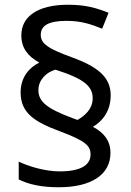

<svg xmlns="http://www.w3.org/2000/svg" viewBox="-20 -785 553 810"><path d="M67 -395C67 -307 128 -270 233 -231C342 -190 362 -170 362 -133C362 -95 331 -62 232 -62C169 -62 102 -83 59 -103V-28C101 -7 154 5 228 5C365 5 446 -48 446 -140C446 -191 419 -225 372 -250C411 -273 447 -315 447 -383C447 -463 387 -505 284 -543C182 -580 152 -601 152 -638C152 -675 181 -697 261 -697C325 -697 365 -682 411 -664L438 -731C388 -751 342 -765 267 -765C140 -765 70 -716 70 -636C70 -582 98 -547 146 -521C105 -501 67 -461 67 -395ZM142 -405C142 -449 177 -481 214 -491C337 -452 371 -420 371 -370C371 -325 338 -297 307 -279L285 -287C178 -327 142 -356 142 -405Z"/></svg>

Font: Noto Sans Buginese
Style: Regular
Weight: 400
Designer: Monotype Design Team
Foundry: Monotype Imaging Inc.
Version: Version 2.002